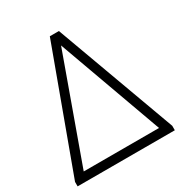

<svg xmlns="http://www.w3.org/2000/svg" viewBox="-166 -817 877 934"><g transform="rotate(-30 273.0 -350.0)"><path d="M546 -25V0H0V-25L248 -700H299ZM485 -48 273 -634 62 -48Z"/></g></svg>

Font: Krub Light
Style: Regular
Weight: 300
Designer: Ekaluck Peanpanawate
Foundry: Cadson Demak Co.,Ltd.
Version: Version 1.000; ttfautohint (v1.6)